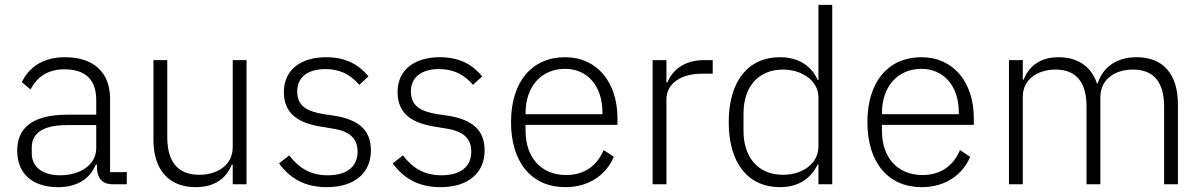

<svg xmlns="http://www.w3.org/2000/svg" viewBox="-20 -760 4965 792"><path d="M503 0V-50H434V-353C434 -461 367 -524 248 -524C155 -524 98 -480 70 -421L106 -391C134 -444 178 -474 246 -474C333 -474 377 -431 377 -347V-287H259C111 -287 51 -230 51 -139C51 -44 113 12 220 12C300 12 352 -24 375 -81H380V-63C383 -25 401 0 445 0ZM228 -37C158 -37 111 -69 111 -128V-152C111 -209 155 -244 257 -244H377V-149C377 -80 311 -37 228 -37Z M940 0H997V-512H940V-153C940 -76 873 -39 802 -39C717 -39 670 -89 670 -194V-512H613V-183C613 -58 678 12 787 12C875 12 917 -33 936 -81H940Z M1328 12C1441 12 1510 -45 1510 -140C1510 -222 1461 -267 1357 -283L1316 -289C1243 -301 1206 -324 1206 -383C1206 -441 1249 -475 1322 -475C1393 -475 1435 -442 1462 -410L1500 -445C1462 -491 1410 -524 1325 -524C1226 -524 1151 -476 1151 -380C1151 -288 1215 -251 1308 -237L1350 -230C1424 -219 1455 -188 1455 -134C1455 -72 1410 -37 1332 -37C1264 -37 1215 -64 1173 -119L1131 -86C1177 -23 1239 12 1328 12Z M1797 12C1910 12 1979 -45 1979 -140C1979 -222 1930 -267 1826 -283L1785 -289C1712 -301 1675 -324 1675 -383C1675 -441 1718 -475 1791 -475C1862 -475 1904 -442 1931 -410L1969 -445C1931 -491 1879 -524 1794 -524C1695 -524 1620 -476 1620 -380C1620 -288 1684 -251 1777 -237L1819 -230C1893 -219 1924 -188 1924 -134C1924 -72 1879 -37 1801 -37C1733 -37 1684 -64 1642 -119L1600 -86C1646 -23 1708 12 1797 12Z M2312 12C2409 12 2480 -38 2512 -113L2470 -141C2442 -74 2388 -38 2315 -38C2210 -38 2148 -113 2148 -220V-245H2527V-272C2527 -422 2442 -524 2311 -524C2175 -524 2088 -424 2088 -256C2088 -88 2175 12 2312 12ZM2311 -476C2403 -476 2465 -405 2465 -297V-289H2148V-294C2148 -402 2212 -476 2311 -476Z M2729 0V-350C2729 -416 2790 -456 2875 -456H2920V-512H2886C2798 -512 2753 -468 2733 -420H2729V-512H2672V0Z M3356 0H3413V-740H3356V-430H3353C3328 -487 3275 -524 3197 -524C3066 -524 2986 -425 2986 -256C2986 -87 3066 12 3197 12C3275 12 3326 -25 3353 -82H3356ZM3210 -39C3108 -39 3047 -110 3047 -220V-292C3047 -402 3108 -473 3210 -473C3289 -473 3356 -426 3356 -359V-156C3356 -84 3289 -39 3210 -39Z M3782 12C3879 12 3950 -38 3982 -113L3940 -141C3912 -74 3858 -38 3785 -38C3680 -38 3618 -113 3618 -220V-245H3997V-272C3997 -422 3912 -524 3781 -524C3645 -524 3558 -424 3558 -256C3558 -88 3645 12 3782 12ZM3781 -476C3873 -476 3935 -405 3935 -297V-289H3618V-294C3618 -402 3682 -476 3781 -476Z M4199 0V-360C4199 -436 4264 -473 4334 -473C4418 -473 4462 -423 4462 -319V0H4519V-359C4519 -435 4582 -473 4653 -473C4739 -473 4782 -422 4782 -319V0H4839V-329C4839 -454 4778 -524 4669 -524C4578 -524 4527 -476 4508 -416H4505C4480 -490 4420 -524 4347 -524C4263 -524 4223 -481 4202 -431H4199V-512H4142V0Z"/></svg>

Font: IBM Plex Arabic Light
Style: Regular
Weight: 300
Designer: Mike Abbink, Paul van der Laan, Pieter van Rosmalen, Wael Morcos, Khajak Apelian
Foundry: Bold Monday
Version: Version 1.0